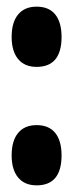

<svg xmlns="http://www.w3.org/2000/svg" viewBox="-20 -552 220 577"><path d="M90 5Q54 5 34.5 -18.5Q15 -42 15 -85Q15 -129 34.5 -152.5Q54 -176 90 -176Q127 -176 146 -152.5Q165 -129 165 -85Q165 5 90 5ZM90 -351Q54 -351 34.5 -374.5Q15 -398 15 -441Q15 -485 34.5 -508.5Q54 -532 90 -532Q127 -532 146 -508.5Q165 -485 165 -441Q165 -351 90 -351Z"/></svg>

Font: Bricolage Grotesque 12pt Condensed ExtraBold
Style: Regular
Weight: 800
Width: 3
Designer: Mathieu Triay
Foundry: Atelier Triay
Version: Version 1.001; ttfautohint (v1.8.4.7-5d5b);gftools[0.9.33.de